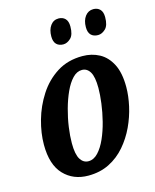

<svg xmlns="http://www.w3.org/2000/svg" viewBox="-114 -825 735 912"><g transform="rotate(-15 253.5 -369.0)"><path d="M207 10Q133 10 86.5 -39Q40 -88 40 -186Q40 -243 57.5 -305.5Q75 -368 110.5 -423Q146 -478 199.5 -512Q253 -546 325 -546Q371 -546 408 -526Q445 -506 467 -463Q489 -420 489 -351Q489 -307 478 -257.5Q467 -208 445 -161Q423 -114 389.5 -75Q356 -36 310.5 -13Q265 10 207 10ZM225 -56Q251 -56 272.5 -79Q294 -102 310.5 -139Q327 -176 338 -219.5Q349 -263 354.5 -305.5Q360 -348 360 -380Q360 -435 345.5 -459Q331 -483 306 -483Q281 -483 260 -461Q239 -439 222.5 -403Q206 -367 194 -323.5Q182 -280 176 -237Q170 -194 170 -159Q170 -104 185 -80Q200 -56 225 -56ZM424 -623Q402 -623 389.5 -635.5Q377 -648 377 -674Q377 -707 392.5 -727.5Q408 -748 433 -748Q453 -748 465.5 -735.5Q478 -723 478 -697Q478 -656 460.5 -639.5Q443 -623 424 -623ZM253 -623Q232 -623 219.5 -635.5Q207 -648 207 -674Q207 -707 222 -727.5Q237 -748 262 -748Q282 -748 294.5 -735.5Q307 -723 307 -697Q307 -656 289.5 -639.5Q272 -623 253 -623Z"/></g></svg>

Font: Noto Serif ExtraCondensed
Style: Bold Italic
Weight: 700
Width: 2
Italic angle: -12°
Designer: Monotype Design Team
Foundry: Monotype Imaging Inc.
Version: Version 2.013; ttfautohint (v1.8.4.7-5d5b)